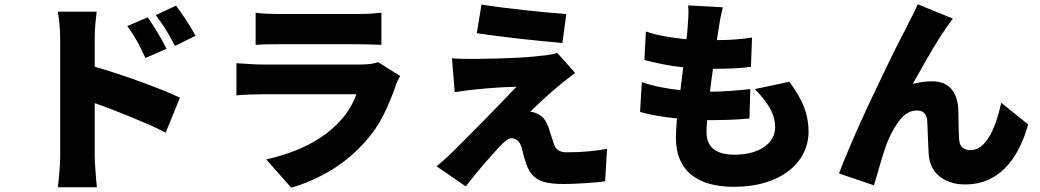

<svg xmlns="http://www.w3.org/2000/svg" viewBox="-20 -805 4820 890"><path d="M248 63Q250 48 252 29Q254 10 255.5 -9.5Q257 -29 258 -47.5Q259 -66 259 -81V-627Q259 -656 256 -690Q253 -724 248 -751H428Q425 -724 422 -693Q419 -662 419 -627V-496Q467 -482 523.5 -463.5Q580 -445 634.5 -425Q689 -405 736.5 -386Q784 -367 814 -352L748 -190Q712 -209 670 -227.5Q628 -246 585 -263.5Q542 -281 499.5 -297.5Q457 -314 419 -327V-81Q419 -71 420 -53.5Q421 -36 422.5 -15.5Q424 5 425.5 26Q427 47 429 63ZM665 -725Q687 -693 711.5 -652Q736 -611 752 -579L654 -536Q642 -561 633 -580Q624 -599 614.5 -615.5Q605 -632 594.5 -648.5Q584 -665 570 -684ZM796 -779Q819 -748 844.5 -709.5Q870 -671 886 -639L791 -592Q778 -617 768 -635Q758 -653 748 -669Q738 -685 727 -700.5Q716 -716 702 -735Z M1835 -453Q1829 -442 1822.5 -429Q1816 -416 1814 -407Q1790 -338 1757.5 -272Q1725 -206 1671 -146Q1599 -66 1510.5 -13.5Q1422 39 1330 65L1214 -66Q1278 -80 1342.5 -104.5Q1407 -129 1463.5 -165.5Q1520 -202 1564 -252.5Q1608 -303 1632 -368H1197Q1179 -368 1143.5 -367Q1108 -366 1076 -363V-512Q1108 -510 1140 -508Q1172 -506 1197 -506H1652Q1679 -506 1700 -509Q1721 -512 1732 -517ZM1165 -746Q1185 -743 1216 -741.5Q1247 -740 1272 -740H1635Q1646 -740 1661.5 -740.5Q1677 -741 1692.5 -741.5Q1708 -742 1723 -743.5Q1738 -745 1748 -746V-597Q1728 -598 1694 -599Q1660 -600 1633 -600H1272Q1248 -600 1217.5 -599.5Q1187 -599 1165 -597Z M2212 -784Q2253 -777 2305 -770.5Q2357 -764 2411 -758Q2465 -752 2516 -747.5Q2567 -743 2605 -740L2587 -606Q2549 -609 2498 -614Q2447 -619 2392.5 -625Q2338 -631 2285 -638Q2232 -645 2190 -651ZM2646 -467Q2625 -451 2609.5 -439Q2594 -427 2579 -415Q2561 -400 2539 -381Q2517 -362 2496.5 -343Q2476 -324 2460 -308.5Q2444 -293 2438 -287Q2443 -287 2454.5 -284Q2466 -281 2474 -276Q2491 -268 2502 -254Q2513 -240 2523 -214Q2529 -196 2535 -176Q2541 -156 2547 -140Q2558 -99 2605 -99Q2664 -99 2710.5 -103.5Q2757 -108 2794 -115L2785 35Q2770 38 2745.5 40Q2721 42 2693 44Q2665 46 2639 47Q2613 48 2595 48Q2540 48 2506.5 39.5Q2473 31 2452.5 11Q2432 -9 2420.5 -41.5Q2409 -74 2398 -121Q2390 -147 2376.5 -155.5Q2363 -164 2351 -164Q2340 -164 2325.5 -153Q2311 -142 2294 -124Q2271 -99 2232 -54.5Q2193 -10 2139 59L2004 -34Q2019 -47 2038.5 -64Q2058 -81 2079 -102Q2100 -123 2137 -160Q2174 -197 2216.5 -240Q2259 -283 2301 -326.5Q2343 -370 2374 -403Q2302 -401 2231 -395Q2160 -389 2088 -378L2075 -535Q2092 -533 2118 -532.5Q2144 -532 2171 -532Q2188 -532 2219.5 -532.5Q2251 -533 2290 -534Q2329 -535 2371 -537Q2413 -539 2451 -542.5Q2489 -546 2519 -550Q2549 -554 2563 -560Z M3639 -426Q3686 -363 3707 -309Q3728 -255 3728 -195Q3728 -141 3704.5 -94.5Q3681 -48 3636 -13Q3591 22 3526.5 41.5Q3462 61 3380 61Q3320 61 3270.5 47.5Q3221 34 3186 6.5Q3151 -21 3132 -64.5Q3113 -108 3113 -168Q3113 -184 3114.5 -206.5Q3116 -229 3118 -256Q3069 -261 3025.5 -268.5Q2982 -276 2947 -286L2955 -424Q3000 -409 3044.5 -400.5Q3089 -392 3134 -387L3147 -493Q3099 -498 3053.5 -507Q3008 -516 2967 -527L2974 -659Q3014 -645 3062.5 -636.5Q3111 -628 3162 -623Q3167 -659 3168 -686Q3170 -707 3171 -730.5Q3172 -754 3170 -780L3331 -771Q3323 -741 3319 -719Q3315 -697 3312 -677Q3310 -667 3308 -652.5Q3306 -638 3303 -619Q3352 -619 3394 -622.5Q3436 -626 3466 -631L3461 -495Q3421 -490 3381.5 -488Q3342 -486 3285 -486Q3281 -460 3277.5 -433Q3274 -406 3271 -380H3272Q3313 -380 3363 -383.5Q3413 -387 3458 -392L3454 -256Q3405 -251 3356.5 -249.5Q3308 -248 3258 -248Q3255 -215 3255 -193Q3255 -88 3385 -88Q3432 -88 3467 -98.5Q3502 -109 3525.5 -126Q3549 -143 3561 -166Q3573 -189 3573 -214Q3573 -262 3547.5 -305.5Q3522 -349 3479 -392Z M4397 -719Q4389 -709 4381.5 -698Q4374 -687 4366 -676Q4348 -650 4327.5 -617.5Q4307 -585 4287 -550Q4267 -515 4247.5 -480.5Q4228 -446 4211 -416Q4256 -428 4301 -428Q4358 -428 4388.5 -394Q4419 -360 4422 -299Q4423 -286 4423 -266.5Q4423 -247 4423.5 -226Q4424 -205 4424.5 -185Q4425 -165 4427 -151Q4430 -128 4444.5 -118.5Q4459 -109 4479 -109Q4505 -109 4526.5 -125.5Q4548 -142 4565.5 -171.5Q4583 -201 4597 -241Q4611 -281 4621 -329L4746 -228Q4728 -164 4701 -112.5Q4674 -61 4638 -25Q4602 11 4556.5 30.5Q4511 50 4454 50Q4414 50 4383.5 39Q4353 28 4331.5 9.5Q4310 -9 4298.5 -34.5Q4287 -60 4285 -88Q4284 -106 4283 -129Q4282 -152 4281 -174.5Q4280 -197 4279.5 -216Q4279 -235 4278 -247Q4276 -268 4264.5 -280.5Q4253 -293 4231 -293Q4188 -293 4155 -253.5Q4122 -214 4097 -155Q4088 -134 4079 -106.5Q4070 -79 4061.5 -49.5Q4053 -20 4045 7.5Q4037 35 4031 54L3869 -1Q3887 -48 3913 -110Q3939 -172 3969.5 -239.5Q4000 -307 4032.5 -375Q4065 -443 4093.5 -502.5Q4122 -562 4145.5 -608Q4169 -654 4181 -676Q4190 -696 4204.5 -723Q4219 -750 4234 -785Z"/></svg>

Font: Kinto Sans Black
Style: Regular
Weight: 900
Designer: Authors: Ryoko NISHIZUKA  (kana & ideographs); Paul D. Hunt (Latin, Greek & Cyrillic); Wenlong ZHANG  (bopomofo); Sandol
Foundry: Adobe Systems Incorporated, ookami Inc.
Version: Version 0.001